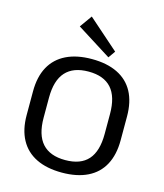

<svg xmlns="http://www.w3.org/2000/svg" viewBox="-137 -1060 1001 1170"><g transform="rotate(15 363.5 -475.0)"><path d="M364 8Q269 8 202.5 -24.5Q136 -57 101.5 -120.5Q67 -184 67 -275V-425Q67 -517 101.5 -580Q136 -643 202.5 -675.5Q269 -708 364 -708Q459 -708 525.5 -675.5Q592 -643 626 -580Q660 -517 660 -425V-275Q660 -184 626 -120.5Q592 -57 525.5 -24.5Q459 8 364 8ZM364 -71Q461 -71 508.5 -124.5Q556 -178 556 -287V-413Q556 -522 508 -575.5Q460 -629 364 -629Q268 -629 219.5 -575.5Q171 -522 171 -413V-287Q171 -178 219.5 -124.5Q268 -71 364 -71ZM488 -788 457 -744 240 -881 295 -958Z"/></g></svg>

Font: Pathway Extreme Medium
Style: Regular
Weight: 500
Designer: Eduardo Rodriguez Tunni
Foundry: Eduardo Rodriguez Tunni
Version: Version 1.001;gftools[0.9.26]